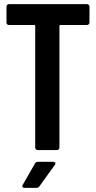

<svg xmlns="http://www.w3.org/2000/svg" viewBox="-20 -720 460 921"><path d="M397 -700.2Q402.3 -700.2 405.8 -696.8Q409.2 -693.4 409.2 -688V-611.8Q409.2 -606.9 405.8 -603.5Q402.3 -600.1 397 -600.1H270Q265.1 -600.1 265.1 -595.2V-12.2Q265.1 -6.8 261.5 -3.4Q257.8 0 252.9 0H161.1Q156.2 0 152.6 -3.4Q148.9 -6.8 148.9 -12.2V-595.2Q148.9 -600.1 144 -600.1H22.9Q17.6 -600.1 14.4 -603.3Q11.2 -606.4 11.2 -611.8V-688Q11.2 -693.4 14.6 -696.8Q18.1 -700.2 22.9 -700.2ZM98.1 181.2Q91.3 181.2 88.4 177.5Q85.4 173.8 88.9 167L147.9 64Q151.9 56.2 163.1 56.2H234.9Q242.2 56.2 244.9 60.5Q247.6 64.9 243.2 70.8L168.9 173.8Q164.1 181.2 154.8 181.2Z"/></svg>

Font: Barlow Condensed SemiBold
Style: Regular
Weight: 600
Width: 3
Designer: Jeremy Tribby
Foundry: Tribby Type
Version: Version 1.422;hotconv 1.0.109;makeotfexe 2.5.65596